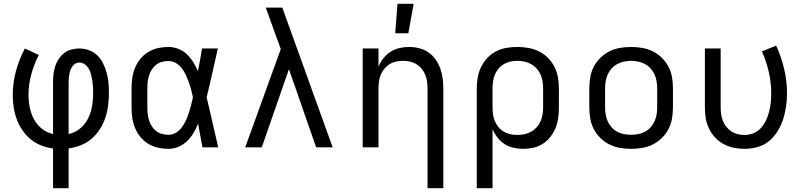

<svg xmlns="http://www.w3.org/2000/svg" viewBox="-20 -775 4240 1010"><path d="M259 215V6Q227 2 196.5 -10Q166 -22 141 -42.5Q116 -63 97.5 -90.5Q79 -118 68 -148Q57 -178 52 -210Q47 -242 47 -275Q47 -339 64 -401.5Q81 -464 111 -520L184 -486Q159 -437 144.5 -383.5Q130 -330 130 -276Q130 -243 136.5 -210Q143 -177 158.5 -148Q174 -119 200 -98Q226 -77 259 -70V-343Q259 -364 261.5 -385.5Q264 -407 270.5 -427Q277 -447 289 -465Q301 -483 318 -496Q335 -509 356 -514.5Q377 -520 398 -520Q424 -520 449 -510.5Q474 -501 492.5 -483Q511 -465 522.5 -441Q534 -417 541 -392Q548 -367 550.5 -341Q553 -315 553 -289Q553 -256 549 -222.5Q545 -189 534.5 -157Q524 -125 506 -96.5Q488 -68 463 -46Q438 -24 406.5 -11.5Q375 1 341 6V215ZM341 -70Q364 -75 384 -87Q404 -99 419.5 -116.5Q435 -134 445 -155Q455 -176 460.5 -198.5Q466 -221 468 -244Q470 -267 470 -290Q470 -306 469 -321.5Q468 -337 465.5 -352.5Q463 -368 459 -383.5Q455 -399 447.5 -412.5Q440 -426 427 -436Q414 -446 398 -446Q387 -446 377.5 -441Q368 -436 361.5 -427Q355 -418 351 -407.5Q347 -397 345 -386.5Q343 -376 342 -365Q341 -354 341 -343Z M866 8Q838 8 811 2Q784 -4 760 -18.5Q736 -33 718.5 -54.5Q701 -76 690.5 -101.5Q680 -127 676 -154.5Q672 -182 672 -210V-310Q672 -338 676 -365.5Q680 -393 690.5 -418.5Q701 -444 718.5 -465.5Q736 -487 760 -501.5Q784 -516 811 -522Q838 -528 866 -528Q893 -528 918.5 -518Q944 -508 963 -489.5Q982 -471 996.5 -448Q1011 -425 1021 -400Q1027 -430 1032.5 -460Q1038 -490 1043 -520H1126Q1111 -456 1097 -391.5Q1083 -327 1067 -263Q1083 -198 1097.5 -132Q1112 -66 1128 0H1045Q1039 -31 1033.5 -62Q1028 -93 1022 -125Q1012 -99 998 -75.5Q984 -52 964.5 -33Q945 -14 919 -3Q893 8 866 8ZM866 -66Q887 -66 905.5 -77Q924 -88 936.5 -105Q949 -122 958 -141.5Q967 -161 973.5 -181.5Q980 -202 985.5 -222.5Q991 -243 995 -263Q991 -283 985.5 -303Q980 -323 973 -342.5Q966 -362 957.5 -381Q949 -400 936 -416.5Q923 -433 905 -443.5Q887 -454 866 -454Q849 -454 832 -449.5Q815 -445 801.5 -434.5Q788 -424 778.5 -409Q769 -394 764 -378Q759 -362 757 -344.5Q755 -327 755 -310V-210Q755 -193 757 -175.5Q759 -158 764 -142Q769 -126 778.5 -111Q788 -96 801.5 -85.5Q815 -75 832 -70.5Q849 -66 866 -66Z M1270 0 1457 -517 1429 -594Q1416 -629 1403.5 -664.5Q1391 -700 1378 -735H1465L1730 0H1643L1500 -411L1357 0Z M2229 215V-310Q2229 -328 2226.5 -346.5Q2224 -365 2217 -382Q2210 -399 2198 -413.5Q2186 -428 2170.5 -437.5Q2155 -447 2136.5 -451Q2118 -455 2100 -455Q2082 -455 2063.5 -451Q2045 -447 2029.5 -437.5Q2014 -428 2002 -413.5Q1990 -399 1983 -382Q1976 -365 1973.5 -346.5Q1971 -328 1971 -310V0H1888V-520H1971V-424Q1981 -448 1997 -468.5Q2013 -489 2034 -502.5Q2055 -516 2080.5 -522Q2106 -528 2132 -528Q2158 -528 2184.5 -521.5Q2211 -515 2233 -500Q2255 -485 2271 -462.5Q2287 -440 2296 -415Q2305 -390 2308.5 -363.5Q2312 -337 2312 -310V215ZM2059 -600 2071 -755H2156L2128 -600Z M2488 215V-310Q2488 -339 2493 -367.5Q2498 -396 2510.5 -422Q2523 -448 2543 -469.5Q2563 -491 2588.5 -504.5Q2614 -518 2643 -523Q2672 -528 2701 -528Q2730 -528 2759 -523Q2788 -518 2814.5 -505Q2841 -492 2862 -471Q2883 -450 2896.5 -423.5Q2910 -397 2915 -368Q2920 -339 2920 -310V-210Q2920 -183 2916.5 -156Q2913 -129 2903 -103.5Q2893 -78 2876 -56Q2859 -34 2836 -19Q2813 -4 2786.5 2Q2760 8 2732 8Q2707 8 2681.5 2.5Q2656 -3 2634.5 -17Q2613 -31 2597 -51.5Q2581 -72 2571 -96V215ZM2701 -65Q2720 -65 2738.5 -69Q2757 -73 2773.5 -82Q2790 -91 2803 -105.5Q2816 -120 2823.5 -137Q2831 -154 2834 -172.5Q2837 -191 2837 -210V-310Q2837 -329 2834 -347.5Q2831 -366 2823.5 -383Q2816 -400 2803 -414.5Q2790 -429 2773.5 -438Q2757 -447 2738.5 -451Q2720 -455 2701 -455Q2683 -455 2664.5 -451Q2646 -447 2630 -437.5Q2614 -428 2602 -413.5Q2590 -399 2583 -382Q2576 -365 2573.5 -346.5Q2571 -328 2571 -310V-210Q2571 -192 2573.5 -173.5Q2576 -155 2583 -138Q2590 -121 2602 -106.5Q2614 -92 2630 -82.5Q2646 -73 2664 -69Q2682 -65 2701 -65Z M3300 8Q3271 8 3241.5 3Q3212 -2 3186 -15Q3160 -28 3138.5 -49Q3117 -70 3103.5 -96Q3090 -122 3085 -151.5Q3080 -181 3080 -210V-310Q3080 -339 3085 -368.5Q3090 -398 3103.5 -424Q3117 -450 3138.5 -471Q3160 -492 3186 -505Q3212 -518 3241.5 -523Q3271 -528 3300 -528Q3329 -528 3358.5 -523Q3388 -518 3414 -505Q3440 -492 3461.5 -471Q3483 -450 3496.5 -424Q3510 -398 3515 -368.5Q3520 -339 3520 -310V-210Q3520 -181 3515 -151.5Q3510 -122 3496.5 -96Q3483 -70 3461.5 -49Q3440 -28 3414 -15Q3388 -2 3358.5 3Q3329 8 3300 8ZM3300 -66Q3319 -66 3337.5 -69.5Q3356 -73 3373 -82Q3390 -91 3402.5 -105Q3415 -119 3423 -136.5Q3431 -154 3434 -172.5Q3437 -191 3437 -210V-310Q3437 -329 3434 -347.5Q3431 -366 3423 -383.5Q3415 -401 3402.5 -415Q3390 -429 3373 -438Q3356 -447 3337.5 -451Q3319 -455 3300 -455Q3281 -455 3262.5 -451Q3244 -447 3227 -438Q3210 -429 3197.5 -415Q3185 -401 3177 -383.5Q3169 -366 3166 -347.5Q3163 -329 3163 -310V-210Q3163 -191 3166 -172.5Q3169 -154 3177 -136.5Q3185 -119 3197.5 -105Q3210 -91 3227 -82Q3244 -73 3262.5 -69.5Q3281 -66 3300 -66Z M3896 8Q3867 8 3839 2Q3811 -4 3786 -17.5Q3761 -31 3741.5 -52Q3722 -73 3709.5 -99Q3697 -125 3692.5 -153Q3688 -181 3688 -210V-520H3771V-210Q3771 -192 3773.5 -174Q3776 -156 3782.5 -139.5Q3789 -123 3800.5 -108.5Q3812 -94 3827 -84Q3842 -74 3859.5 -69.5Q3877 -65 3896 -65Q3920 -65 3943 -74Q3966 -83 3982.5 -101.5Q3999 -120 4009.5 -142Q4020 -164 4026 -188Q4032 -212 4034.5 -236Q4037 -260 4037 -285Q4037 -341 4024 -397Q4011 -453 3988 -505L4063 -535Q4090 -476 4105 -412.5Q4120 -349 4120 -284Q4120 -249 4115 -214.5Q4110 -180 4099.5 -147.5Q4089 -115 4070.5 -85Q4052 -55 4025.5 -33Q3999 -11 3965 -1.5Q3931 8 3896 8Z"/></svg>

Font: Iosevka Fixed Extended
Style: Regular
Weight: 400
Width: 7
Monospace: yes
Designer: Belleve Invis
Foundry: Belleve Invis
Version: Version 24.1.1; ttfautohint (v1.8.4)